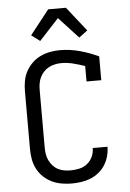

<svg xmlns="http://www.w3.org/2000/svg" viewBox="-63 -1023 727 1077"><g transform="rotate(-5 300.0 -484.5)"><path d="M297 8Q269 8 240 3Q211 -2 185 -14.5Q159 -27 138 -47Q117 -67 103.5 -93Q90 -119 85 -147.5Q80 -176 80 -205V-530Q80 -559 85 -587.5Q90 -616 103.5 -641Q117 -666 137.5 -686.5Q158 -707 184 -719.5Q210 -732 238.5 -737.5Q267 -743 295 -743Q352 -743 406.5 -728Q461 -713 512 -689V-555H429V-642Q397 -653 364 -661.5Q331 -670 297 -670Q279 -670 260.5 -666Q242 -662 226 -653.5Q210 -645 197.5 -631.5Q185 -618 177 -601.5Q169 -585 166 -567Q163 -549 163 -530V-205Q163 -186 166 -168Q169 -150 177 -133.5Q185 -117 197.5 -103Q210 -89 226.5 -80.5Q243 -72 261 -69Q279 -66 297 -66Q322 -66 346.5 -71.5Q371 -77 390.5 -92.5Q410 -108 420.5 -131Q431 -154 431 -179V-180H514V-178Q514 -152 506.5 -125.5Q499 -99 484.5 -76.5Q470 -54 449 -37Q428 -20 403 -10Q378 0 351 4Q324 8 297 8ZM190 -804 142 -840 250 -977H350L386 -931L458 -840L410 -804L300 -923Z"/></g></svg>

Font: Nova Nerd Font
Style: Regular
Weight: 400
Designer: Belleve Invis
Foundry: Belleve Invis
Version: Version 24.1.4; ttfautohint (v1.8.4);Nerd Fonts 3.1.1